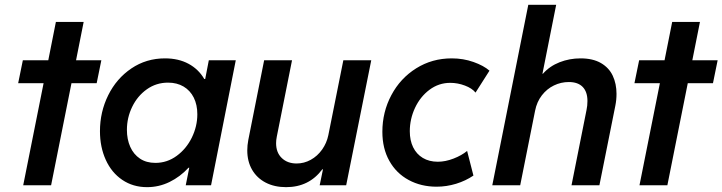

<svg xmlns="http://www.w3.org/2000/svg" viewBox="-20 -772 3010 800"><path d="M161.6 -425.3H55.7L75.2 -521H181.2L212.9 -680.7H328.6L296.9 -521H402.3L382.8 -425.3H277.8L192.9 0H76.7Z M396.5 -225.6Q396.5 -305.7 430.9 -375.2Q465.3 -444.8 527.3 -486.8Q589.4 -528.8 667.5 -528.8Q723.6 -528.8 765.4 -506.3Q807.1 -483.9 831.1 -442.9H835L850.1 -521H962.4L859.4 0H753.9L768.6 -73.2H765.6Q730.5 -35.2 686.3 -13.7Q642.1 7.8 592.8 7.8Q534.2 7.8 489.5 -22.5Q444.8 -52.7 420.7 -106Q396.5 -159.2 396.5 -225.6ZM802.2 -295.9Q802.2 -335.4 787.4 -365.2Q772.5 -395 744.9 -411.4Q717.3 -427.7 680.2 -427.7Q630.9 -427.7 591.8 -399.9Q552.7 -372.1 530.8 -326.9Q508.8 -281.7 508.8 -231Q508.8 -191.4 522.7 -160.2Q536.6 -128.9 563.2 -111.1Q589.8 -93.3 627.4 -93.3Q676.3 -93.3 716.3 -122.6Q756.3 -151.9 779.3 -198.7Q802.2 -245.6 802.2 -295.9Z M1422.4 0H1312L1325.7 -66.4H1322.8Q1267.6 7.8 1171.9 7.8Q1123.5 7.8 1086.9 -11.2Q1050.3 -30.3 1030.3 -64.9Q1010.3 -99.6 1010.3 -145.5Q1010.3 -166.5 1014.6 -189L1080.6 -521H1196.8L1133.3 -202.6Q1130.4 -188 1130.4 -175.3Q1130.4 -136.2 1154.1 -113.5Q1177.7 -90.8 1215.8 -90.8Q1247.1 -90.8 1274.9 -106.2Q1302.7 -121.6 1322 -148.7Q1341.3 -175.8 1348.1 -209L1410.6 -521H1526.9Z M1573.2 -222.7Q1573.2 -305.2 1610.6 -375.5Q1647.9 -445.8 1714.1 -487.3Q1780.3 -528.8 1862.3 -528.8Q1910.2 -528.8 1952.9 -513.7Q1995.6 -498.5 2019.5 -477.5L1961.4 -386.2Q1946.8 -404.3 1917 -415.5Q1887.2 -426.8 1856 -426.8Q1808.1 -426.8 1769.5 -397.9Q1731 -369.1 1709.2 -322.5Q1687.5 -275.9 1687.5 -225.1Q1687.5 -187 1701.4 -158.4Q1715.3 -129.9 1741.7 -114Q1768.1 -98.1 1804.2 -98.1Q1835.9 -98.1 1869.9 -111.3Q1903.8 -124.5 1926.3 -143.1L1952.6 -40.5Q1920.4 -18.6 1880.4 -6.3Q1840.3 5.9 1799.3 5.9Q1734.4 5.9 1682.9 -22Q1631.3 -49.8 1602.3 -101.6Q1573.2 -153.3 1573.2 -222.7Z M2181.2 -752H2297.4L2240.2 -464.8H2242.2Q2270.5 -496.6 2311.8 -512.7Q2353 -528.8 2398.9 -528.8Q2450.2 -528.8 2483.9 -509.3Q2517.6 -489.7 2533.2 -456.3Q2548.8 -422.9 2548.8 -380.9Q2548.8 -355.5 2543.9 -331.5L2477.5 0H2361.3L2423.8 -313.5Q2427.7 -331.5 2427.7 -351.1Q2427.7 -389.2 2408 -409.7Q2388.2 -430.2 2350.1 -430.2Q2317.4 -430.2 2288.1 -416Q2258.8 -401.9 2237.8 -374.8Q2216.8 -347.7 2209.5 -310.5L2147.5 0H2031.2Z M2729.5 -425.3H2623.5L2643.1 -521H2749L2780.8 -680.7H2896.5L2864.7 -521H2970.2L2950.7 -425.3H2845.7L2760.7 0H2644.5Z"/></svg>

Font: Reddit Sans Chocolate SemiBold
Style: Italic
Weight: 600
Italic angle: -11.25°
Designer: Stephen Hutchings
Version: Version 1.013